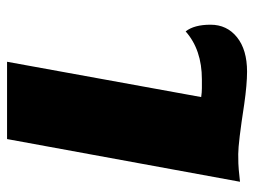

<svg xmlns="http://www.w3.org/2000/svg" viewBox="-108 -592 720 544"><g transform="rotate(-90 252.0 -320.0)"><path d="M435 -154Q454 -130 454 -83.5Q454 -37 418.5 -8.5Q383 20 321 20Q285 20 229 12Q119 -5 87.5 -5Q56 -5 43 -3.5Q30 -2 9 0L130 -660H349L249 -110Q262 -108 274 -108H299Q383 -108 435 -154Z"/></g></svg>

Font: Sansita One
Style: Regular
Weight: 400
Designer: Pablo Cosgaya
Foundry: Omnibus-Type
Version: Version 1.001